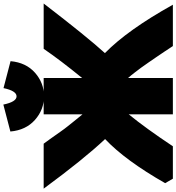

<svg xmlns="http://www.w3.org/2000/svg" viewBox="-22 -1024 1028 1119"><g transform="rotate(-90 491.5 -464.0)"><path d="M199 30H10L-16 -15Q117 -248 241 -365Q125 -488 -48 -723H214Q224 -710 241 -686Q258 -662 264 -653.5Q270 -645 282 -628Q294 -611 300 -603Q306 -595 317 -581Q328 -567 337 -556Q346 -545 358 -530Q370 -515 385 -497V-723H597V-499Q700 -625 767 -723H1031Q836 -469 742 -366Q877 -234 1024 30H783Q774 16 750 -20Q726 -56 716.5 -69.5Q707 -83 688 -111Q669 -139 657 -155Q645 -171 629 -192Q613 -213 597 -231V30H385V-227Q304 -128 199 30ZM285 -917 442 -958Q458 -881 490 -881Q522 -881 538 -957L695 -916Q687 -826 627.5 -773.5Q568 -721 490 -721Q412 -721 352.5 -774Q293 -827 285 -917Z"/></g></svg>

Font: Repo
Style: ExtraBlack
Weight: 1000
Designer: Stefan Peev
Foundry: Context Ltd
Version: Version 001.000